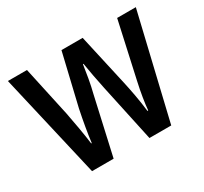

<svg xmlns="http://www.w3.org/2000/svg" viewBox="-117 -702 915 863"><g transform="rotate(-30 341.0 -270.0)"><path d="M368 -298Q361 -331 353.5 -370.5Q346 -410 342 -437H339Q335 -408 328 -368.5Q321 -329 313 -298L246 0H134L9 -540H108L164 -282Q172 -241 180 -195Q188 -149 193 -110H196Q200 -144 207.5 -187.5Q215 -231 224 -274L287 -540H397L457 -272Q464 -241 472 -197.5Q480 -154 485 -110H489Q491 -135 497 -172.5Q503 -210 512 -250L576 -540H673L545 0H432Z"/></g></svg>

Font: Noto Sans Arabic UI Cn Md
Style: Regular
Weight: 500
Width: 3
Designer: Monotype Design Team, Nadine Chahine and Nizar Qandah
Foundry: Monotype Imaging Inc.
Version: Version 2.010; ttfautohint (v1.8.4.7-5d5b)